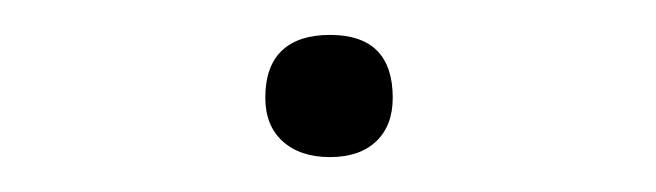

<svg xmlns="http://www.w3.org/2000/svg" viewBox="-20 -325 376 110"><path d="M132 -269Q132 -287 141.5 -296Q151 -305 169 -305Q205 -305 205 -269Q205 -253 195.5 -244Q186 -235 169 -235Q152 -235 142 -244Q132 -253 132 -269Z"/></svg>

Font: Athiti ExtraLight
Style: Regular
Weight: 275
Designer: CadsonDemak Team
Foundry: CadsonDemak
Version: Version 1.033